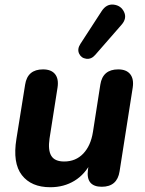

<svg xmlns="http://www.w3.org/2000/svg" viewBox="-20 -798 626 829"><path d="M50.9 -198.4 88.5 -432.7Q98.7 -498.4 165.7 -498.4Q201.2 -498.4 217.6 -478.1Q234.1 -457.7 228.5 -420.4L193.9 -200Q186.5 -150 201.4 -125.3Q216.2 -100.7 257.1 -100.7Q307 -100.7 339.5 -134.8Q371.9 -168.9 381.3 -228.2L413.2 -432.7Q423.5 -498.4 490.3 -498.4Q525.8 -498.4 542.2 -477.7Q558.7 -456.9 553 -419.6L496.3 -58.2Q486.1 8.4 419.3 8.4Q385.2 8.4 370 -9.9Q354.9 -28.3 359.7 -64.6L369.1 -130.8L373.7 -98.3Q347.2 -45.3 301.6 -17.5Q255.9 10.4 197.1 10.4Q114.9 10.4 74.4 -41.9Q33.9 -94.2 50.9 -198.4ZM327 -608.3 418.7 -749.6Q439.4 -781.7 470.9 -778Q502.3 -774.3 515.6 -746.5Q528.8 -718.7 505.1 -691.5L391.2 -561Q374.2 -541.4 352.4 -544.3Q330.7 -547.2 321.6 -566.5Q312.6 -585.9 327 -608.3Z"/></svg>

Font: SN Pro Thin
Style: Italic
Weight: 200
Italic angle: -9°
Designer: Tobias Whetton
Foundry: Supernotes
Version: Version 1.003;Glyphs 3.3 (3324)